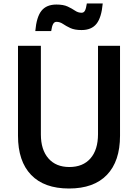

<svg xmlns="http://www.w3.org/2000/svg" viewBox="-20 -1062 790 1099"><path d="M83 -800H214V-292Q214 -205 257 -155.5Q300 -106 377 -106Q455 -106 498 -155.5Q541 -205 541 -294V-800H667V-285Q667 -139 592 -61Q517 17 375 17Q233 17 158 -61Q83 -139 83 -285ZM182 -884Q189 -965 217.5 -1000.5Q246 -1036 303 -1036Q343 -1036 367.5 -1024.5Q392 -1013 409.5 -1001Q427 -989 447 -989Q460 -989 466.5 -1001.5Q473 -1014 477 -1042H568Q561 -962 532.5 -926Q504 -890 447 -890Q407 -890 382.5 -901.5Q358 -913 340.5 -925Q323 -937 303 -937Q291 -937 284 -924.5Q277 -912 273 -884Z"/></svg>

Font: Martian Mono SemiExpanded Medium
Style: Regular
Weight: 500
Width: 6
Designer: Roman Shamin
Foundry: Evil Martians
Version: Version 1.000